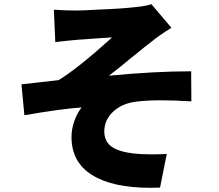

<svg xmlns="http://www.w3.org/2000/svg" viewBox="-20 -822 1040 913"><path d="M340 -772Q379 -772 439 -776Q552 -780 622 -788Q674 -793 700 -802L795 -690Q730 -649 702 -625Q674 -604 618 -558L599 -543Q552 -503 498 -462Q716 -483 889 -483L890 -340Q812 -345 748 -345Q677 -345 630 -339Q561 -331 518.5 -291.5Q476 -252 476 -197Q476 -149 511 -124.5Q546 -100 616 -92Q652 -88 701 -88Q735 -88 773 -90L741 70Q725 71 694 71Q515 71 417.5 10Q320 -51 320 -171Q320 -207 333 -245Q346 -283 368 -311Q274 -305 96 -274L82 -421L171 -431L259 -441Q353 -499 513 -644Q452 -640 447 -640L381 -635Q374 -634 365 -634Q356 -634 340 -632L297 -628L243 -622L236 -776Q284 -772 340 -772Z"/></svg>

Font: Merged Yaku Han JP Black
Style: Regular
Weight: 900
Designer: Ryoko NISHIZUKA 西塚涼子 (kana, bopomofo & ideographs); Paul D. Hunt (Latin, Greek & Cyrillic); Sandoll Communications 산돌커뮤니
Foundry: Adobe
Version: Version 2.004